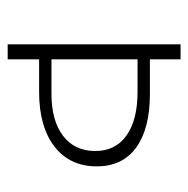

<svg xmlns="http://www.w3.org/2000/svg" viewBox="-15 -488 502 513"><g transform="rotate(90 236.5 -231.0)"><path d="M424 -238Q424 -166 371 -125Q318 -84 225 -84H138V0H98V-462H138V-380H231Q323 -380 373.5 -343.5Q424 -307 424 -238ZM383 -234Q383 -288 341.5 -317.5Q300 -347 225 -347H138V-117H230Q302 -117 342.5 -148Q383 -179 383 -234Z"/></g></svg>

Font: Ysabeau SC Light
Style: Regular
Weight: 300
Designer: Christian Thalmann (Catharsis Fonts)
Version: Version 0.003